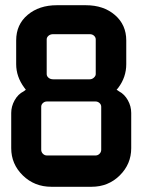

<svg xmlns="http://www.w3.org/2000/svg" viewBox="-20 -718 577 736"><path d="M309 -698Q377 -698 420.5 -660.5Q464 -623 464 -563V-472Q464 -422 433 -381L427 -374L436 -368Q457 -357 470 -334Q483 -311 483 -285V-150Q483 -89 439 -45.5Q395 -2 331 -2H177Q112 -2 67.5 -45.5Q23 -89 23 -150V-285Q23 -310 36 -333.5Q49 -357 71 -368L79 -374L73 -382Q42 -424 42 -472V-563Q42 -624 86 -661Q130 -698 198 -698ZM347 -567Q347 -575 340.5 -581Q334 -587 324 -587H184Q173 -587 166 -581Q159 -575 159 -567V-434Q159 -426 166 -420Q173 -414 184 -414H324Q333 -414 340 -420.5Q347 -427 347 -434ZM368 -309Q368 -317 361.5 -323Q355 -329 346 -329H160Q151 -329 144.5 -323Q138 -317 138 -309V-144Q138 -135 144.5 -128.5Q151 -122 160 -122H346Q355 -122 361.5 -128.5Q368 -135 368 -144Z"/></svg>

Font: FifthLeg
Style: Bold
Weight: 700
Designer: Jakub Steiner
Version: Version 1.0